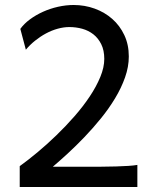

<svg xmlns="http://www.w3.org/2000/svg" viewBox="-20 -745 626 765"><path d="M527.3 0H58.6V-83Q91.8 -106.9 129.6 -138.4Q167.5 -169.9 204.8 -206.1Q242.2 -242.2 276.6 -281.5Q311 -320.8 337.4 -360.4Q363.8 -399.9 379.6 -438.2Q395.5 -476.6 395.5 -510.3Q395.5 -544.4 383.5 -568.6Q371.6 -592.8 352.1 -608.2Q332.5 -623.5 307.6 -630.4Q282.7 -637.2 256.3 -637.2Q233.9 -637.2 210 -630.6Q186 -624 163.3 -611.8Q140.6 -599.6 119.9 -583Q99.1 -566.4 83 -546.9L61 -629.9Q75.7 -650.4 99.1 -667.7Q122.6 -685.1 151.1 -698Q179.7 -710.9 211.2 -718Q242.7 -725.1 273.4 -725.1Q317.4 -725.1 357.2 -710.7Q397 -696.3 427.2 -669.7Q457.5 -643.1 475.3 -605.2Q493.2 -567.4 493.2 -520Q493.2 -479 478.3 -436.8Q463.4 -394.5 438.5 -353.3Q413.6 -312 381.8 -272.9Q350.1 -233.9 316.4 -198.7Q282.7 -163.6 250 -133.5Q217.3 -103.5 190.4 -80.6H314.9Q351.1 -80.6 383.3 -80.8Q415.5 -81.1 442.6 -81.8Q469.7 -82.5 491.2 -84Q512.7 -85.4 527.3 -87.9Z"/></svg>

Font: Andika Basic
Style: Regular
Weight: 400
Designer: Annie Olsen & Victor Gaultney
Foundry: SIL International
Version: Version 1.000